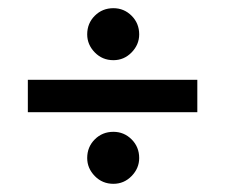

<svg xmlns="http://www.w3.org/2000/svg" viewBox="-20 -536 550 469"><path d="M48 -262V-341H462V-262ZM257 -87Q230 -87 211.5 -106Q193 -125 193 -150Q193 -177 211.5 -195.5Q230 -214 257 -214Q283 -214 301.5 -195.5Q320 -177 320 -150Q320 -125 301.5 -106Q283 -87 257 -87ZM257 -389Q230 -389 211.5 -408Q193 -427 193 -452Q193 -479 211.5 -497.5Q230 -516 257 -516Q283 -516 301.5 -497.5Q320 -479 320 -452Q320 -427 301.5 -408Q283 -389 257 -389Z"/></svg>

Font: Manuale
Style: Bold
Weight: 700
Version: Version 1.002